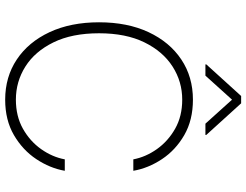

<svg xmlns="http://www.w3.org/2000/svg" viewBox="-128 -842 979 764"><g transform="rotate(90 362.0 -459.5)"><path d="M659.1 -500H613.6Q604.4 -549 573 -593.6Q541.5 -638.1 491.7 -666.4Q441.8 -694.6 376.1 -694.6Q304.3 -694.6 244.3 -656.2Q184.3 -617.9 148.1 -544.2Q111.9 -470.5 111.9 -363.6Q111.9 -256 148.1 -182.2Q184.3 -108.3 244.3 -70.5Q304.3 -32.7 376.1 -32.7Q441.8 -32.7 491.7 -60.7Q541.5 -88.8 573 -133.3Q604.4 -177.9 613.6 -227.3H659.1Q648.8 -168.3 612.7 -114Q576.7 -59.7 517 -24.9Q457.4 9.9 376.1 9.9Q285.5 9.9 216.1 -36.4Q146.7 -82.7 107.4 -166.9Q68.2 -251.1 68.2 -363.6Q68.2 -476.6 107.4 -560.5Q146.7 -644.5 216.1 -690.9Q285.5 -737.2 376.1 -737.2Q457.4 -737.2 517 -702.8Q576.7 -668.3 612.7 -614Q648.8 -559.7 659.1 -500ZM280.5 -786.9 376.1 -892.8 471.6 -786.9H516.3V-790.5L390.6 -929H361.5L235.8 -790.5V-786.9Z"/></g></svg>

Font: Inter Extra Light BETA
Style: Regular
Weight: 200
Designer: Rasmus Andersson
Foundry: rsms
Version: Version 3.011;git-f93a4a705